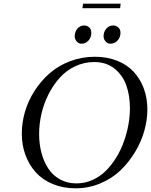

<svg xmlns="http://www.w3.org/2000/svg" viewBox="-20 -1021 825 1049"><path d="M99.1 -291Q99.1 -351.1 116.7 -411.1Q134.3 -471.2 168.9 -524.9Q203.6 -578.6 251 -620.4Q298.3 -662.1 362.5 -686.5Q426.8 -710.9 498 -710.9Q565.4 -710.9 620.4 -689Q675.3 -667 710.9 -628.2Q746.6 -589.4 765.9 -536.9Q785.2 -484.4 785.2 -422.9Q785.2 -365.7 768.3 -305.7Q751.5 -245.6 717.5 -189.7Q683.6 -133.8 637.5 -89.6Q591.3 -45.4 527.6 -18.8Q463.9 7.8 393.1 7.8Q324.7 7.8 268.6 -15.4Q212.4 -38.6 175.8 -79.1Q139.2 -119.6 119.1 -173.8Q99.1 -228 99.1 -291ZM193.8 -289.1Q193.8 -233.9 206.5 -185.8Q219.2 -137.7 243.9 -100.1Q268.6 -62.5 308.1 -40.8Q347.7 -19 397.9 -19Q443.8 -19 485.1 -37.6Q526.4 -56.2 557.9 -87.4Q589.4 -118.7 614.7 -159.7Q640.1 -200.7 656.5 -246.6Q672.9 -292.5 681.4 -338.9Q689.9 -385.3 689.9 -428.2Q689.9 -499.5 669.7 -555.7Q649.4 -611.8 604.5 -647Q559.6 -682.1 495.1 -682.1Q439.5 -682.1 390.4 -658.7Q341.3 -635.3 305.9 -595.7Q270.5 -556.2 244.9 -505.4Q219.2 -454.6 206.5 -399.2Q193.8 -343.8 193.8 -289.1ZM388.2 -823.2Q388.2 -847.2 402.8 -864.5Q417.5 -881.8 439.9 -881.8Q456.1 -881.8 467.5 -871.3Q479 -860.8 479 -841.8Q479 -816.9 463.6 -799.6Q448.2 -782.2 424.8 -782.2Q409.2 -782.2 398.7 -794.9Q388.2 -807.6 388.2 -823.2ZM430.2 -976.1 434.1 -1001H639.2L636.2 -976.1ZM545.9 -823.2Q545.9 -847.2 560.8 -864.5Q575.7 -881.8 598.1 -881.8Q614.3 -881.8 626.2 -871.3Q638.2 -860.8 638.2 -841.8Q638.2 -817.4 622.6 -799.8Q606.9 -782.2 583 -782.2Q567.4 -782.2 556.6 -794.9Q545.9 -807.6 545.9 -823.2Z"/></svg>

Font: Dehuti
Style: Bold-Italic
Weight: 700
Version: Version 1.2